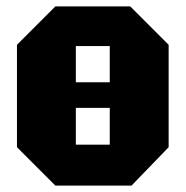

<svg xmlns="http://www.w3.org/2000/svg" viewBox="-20 -580 580 600"><path d="M33 -120V-440L153 -560H387L507 -440V-120L391 0H153ZM217 -436V-323H323V-436ZM217 -128H323V-243H217Z"/></svg>

Font: Tektur SemiCondensed ExtraBold
Style: Regular
Weight: 800
Width: 4
Designer: Adam Jagosz
Foundry: Adam Jagosz
Version: Version 1.005;gftools[0.9.30]